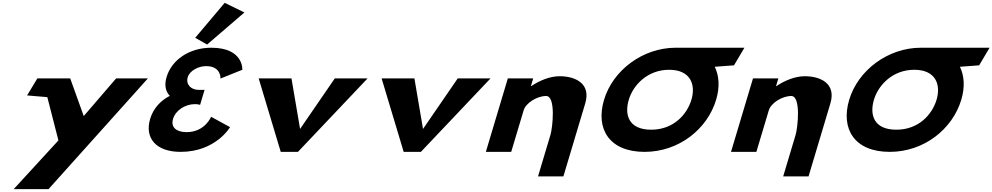

<svg xmlns="http://www.w3.org/2000/svg" viewBox="-20 -1060 6926 1340"><path d="M790.7 -513 564.4 -250 470 -513H240.8L169 -394L310.3 -382L387.7 -80L75.6 260H318.7L1012.3 -513Z M1342.4 -796.2 1425.4 -749.1 1685.8 -973 1548.2 -1040.2ZM1518.8 -511.8C1518.8 -511.8 1525.2 -598.5 1418.3 -598.5C1363.8 -598.5 1303.7 -566.2 1290.2 -521.2C1275 -470.2 1314.2 -432.8 1365.6 -432.8H1407.8L1376.5 -328.2C1376.5 -328.2 1361.6 -333.3 1341 -333.3C1273.1 -333.3 1205.9 -290.8 1187.8 -230.5C1170 -171 1211.6 -137.8 1282.5 -137.8C1410.1 -137.8 1453.4 -244.9 1453.4 -244.9L1585.5 -172.7C1585.5 -172.7 1486.3 -0.1 1240.3 -0.1C1068.8 -0.1 987.9 -96.2 1028 -230.5C1050.2 -304.4 1101 -358 1165.3 -391.1C1136 -420.9 1125.4 -465.1 1142.7 -522.9C1178.3 -641.9 1300.6 -726.9 1454.6 -726.9C1681.6 -726.9 1671.3 -573 1671.3 -573Z M2014.2 -513H1785.3L1939.4 0H2059.4L2545.6 -513H2316.7L2074.3 -160Z M2872.2 -513H2643.3L2797.4 0H2917.4L3403.6 -513H3174.7L2932.3 -160Z M3370.8 0H3547.8L3634.6 -290C3649.8 -341 3727.4 -390 3791.5 -390C3860.5 -390 3837 -170 3821.8 -119L3735 171H3912L4064.3 -338C4107.1 -481 3990.1 -528 3886 -528C3818.3 -528 3747.9 -499 3687.5 -459H3685.1L3701.3 -513H3524.3Z M4368.4 -363.9C4399.6 -468.4 4500.6 -572.8 4649.5 -573L4649.5 -573L4649.9 -573H4650C4800.2 -573 4836.8 -468.5 4805.5 -363.9C4774.2 -259.4 4679.2 -154.8 4524.9 -154.8C4366.5 -154.8 4337.1 -259.4 4368.4 -363.9ZM4695.5 -727 4695.5 -726.9C4464.7 -726.6 4257.1 -568.6 4195.8 -363.9C4134.6 -159.1 4233.2 -0.1 4478.6 -0.1C4717.9 -0.1 4916.8 -159.1 4978 -363.9C5004.5 -452.3 4998.9 -531.9 4968.4 -594L5102.7 -604L5175.5 -727Z M5081.8 0H5258.8L5345.6 -290C5360.8 -341 5438.4 -390 5502.5 -390C5571.5 -390 5548 -170 5532.8 -119L5446 171H5623L5775.3 -338C5818.1 -481 5701.1 -528 5597 -528C5529.3 -528 5458.9 -499 5398.5 -459H5396.1L5412.3 -513H5235.3Z M6079.4 -363.9C6110.6 -468.4 6211.6 -572.8 6360.5 -573L6360.5 -573L6360.9 -573H6361C6511.2 -573 6547.8 -468.5 6516.5 -363.9C6485.2 -259.4 6390.2 -154.8 6235.9 -154.8C6077.5 -154.8 6048.1 -259.4 6079.4 -363.9ZM6406.5 -727 6406.5 -726.9C6175.7 -726.6 5968.1 -568.6 5906.8 -363.9C5845.6 -159.1 5944.2 -0.1 6189.6 -0.1C6428.9 -0.1 6627.8 -159.1 6689 -363.9C6715.5 -452.3 6709.9 -531.9 6679.4 -594L6813.7 -604L6886.5 -727Z"/></svg>

Font: Hussar
Style: BdSuprExtOblThree
Weight: 700
Foundry: Cannot Into Space Fonts
Version: Version 2.00